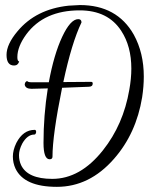

<svg xmlns="http://www.w3.org/2000/svg" viewBox="-20 -639 640 752"><path d="M35.2 -382.4Q5.6 -382.4 5.6 -424Q5.6 -465.6 48.8 -516.8Q120.8 -603.2 248.8 -616.8L292.8 -619.2Q438.4 -619.2 504 -503.2Q543.2 -432 543.2 -339.2Q543.2 -300.8 536.8 -258.4Q513.6 -116 426.4 -16.8Q330.4 92.8 202.8 92.8Q75.2 92.8 40.8 21.6Q30.4 -0.8 30.4 -26Q30.4 -51.2 44 -79.2Q70.4 -130.4 116 -130.4Q120 -130.4 121.2 -126Q122.4 -121.6 120.4 -116.8Q118.4 -112 114.4 -112Q87.2 -112 67.2 -76.8Q54.4 -52 54.4 -31.2Q54.4 -10.4 62.4 7.2Q88 61.6 184.8 61.6Q294.4 61.6 383.2 -50.4Q463.2 -151.2 486.4 -287.2Q494.4 -331.2 494.4 -370.4Q494.4 -457.6 455.2 -517.6Q403.2 -598.4 292 -598.4Q152.8 -598.4 83.2 -504.8Q48 -456.8 48 -415.2Q48 -398.4 55.2 -398.4Q50.4 -382.4 35.2 -382.4ZM327.2 -299.2Q324.8 -299.2 223.2 -295.2Q185.6 -109.6 185.6 -25.6Q185.6 -15.2 174.4 -15.2Q150.4 -15.2 150.4 -79.2Q150.4 -187.2 167.2 -292.8Q116 -291.2 103.2 -291.2Q80 -291.2 76.8 -307.2Q77.6 -319.2 86.4 -321.6Q89.6 -316.8 103.2 -316.8H171.2Q191.2 -425.6 223.6 -494.8Q256 -564 286.4 -564Q299.2 -564 299.2 -551.2Q260.8 -471.2 228 -317.6Q270.4 -318.4 336.8 -318.4Q343.2 -318.4 343.2 -312Q343.2 -299.2 327.2 -299.2Z"/></svg>

Font: Euphoria Script
Style: Regular
Weight: 400
Designer: Sabrina Mariela Lopez
Foundry: Sabrina Mariela Lopez
Version: Version 1.002